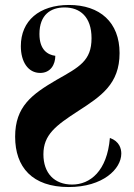

<svg xmlns="http://www.w3.org/2000/svg" viewBox="-20 -744 539 774"><path d="M257 10C395 10 469 -63 469 -125C469 -144 462 -174 423 -188C412 -54 343 0 271 0C199 0 155 -46 155 -122C155 -201 205 -238 296 -297C387 -356 462 -405 462 -530C462 -654 383 -724 258 -724C138 -724 64 -660 64 -558C64 -495 93 -450 142 -450C184 -450 203 -484 203 -519C173 -523 139 -542 139 -607C139 -685 185 -714 240 -714C303 -714 349 -676 349 -590C349 -499 300 -474 208 -422C109 -364 41 -315 41 -193C41 -70 110 10 257 10Z"/></svg>

Font: Noto Serif Display Condensed Extra
Style: Regular
Weight: 800
Width: 3
Designer: Monotype Design Team
Foundry: Monotype Imaging Inc.
Version: Version 1.900